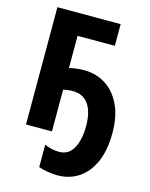

<svg xmlns="http://www.w3.org/2000/svg" viewBox="-138 -801 882 1129"><g transform="rotate(15 303.5 -236.5)"><path d="M284 -261Q252 -261 226 -254V0H68V-714H453V-582H226V-386Q269 -397 317 -397Q389 -397 446.5 -361Q504 -325 538 -255Q572 -185 572 -82Q572 23 540 95Q508 167 452 204Q396 241 324 241Q293 241 261.5 235.5Q230 230 208 222V86Q253 105 297 105Q355 105 383.5 53Q412 1 412 -82Q412 -168 379.5 -214.5Q347 -261 284 -261Z"/></g></svg>

Font: Noto Sans Condensed ExtraBold
Style: Regular
Weight: 800
Width: 3
Designer: Monotype Design Team
Foundry: Monotype Imaging Inc.
Version: Version 2.013; ttfautohint (v1.8.4.7-5d5b)